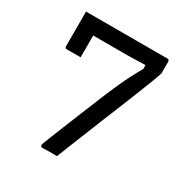

<svg xmlns="http://www.w3.org/2000/svg" viewBox="-162 -830 925 962"><g transform="rotate(30 300.0 -349.5)"><path d="M62 -700Q73 -700 85.5 -698.5Q98 -697 110 -692.5Q122 -688 132 -682Q142 -676 147.5 -668Q153 -660 153 -650Q153 -638 153 -619Q153 -600 153 -578.5Q153 -557 153 -537Q153 -517 153 -503.5Q153 -490 153 -488Q150 -488 141.5 -488Q133 -488 123 -488Q113 -488 103 -488Q93 -488 84.5 -488Q76 -488 73 -488Q68 -488 65 -491Q62 -494 62 -499Q62 -503 62 -522.5Q62 -542 62 -569Q62 -596 62 -623.5Q62 -651 62 -672Q62 -693 62 -700ZM298 0Q294 0 286 0Q278 0 267 0Q256 0 245 0Q234 0 226 0.5Q218 1 214 1Q209 1 206 -2Q203 -5 203 -10Q203 -14 210.5 -33.5Q218 -53 234.5 -94Q251 -135 278.5 -203Q306 -271 347 -371Q361 -404 375 -436.5Q389 -469 404.5 -501Q420 -533 438.5 -566.5Q457 -600 479 -636L454 -578V-646L491 -618Q452 -617 418 -615.5Q384 -614 352.5 -614Q321 -614 293 -614H124Q116 -614 107 -618.5Q98 -623 89.5 -631.5Q81 -640 75 -651Q69 -662 65.5 -674.5Q62 -687 62 -700H533Q537 -700 539 -698.5Q541 -697 542.5 -695Q544 -693 544 -689V-620Q544 -619 538 -602Q532 -585 521 -556Q510 -527 495 -490Q480 -453 463 -410Q446 -367 427 -321Q412 -285 397 -247.5Q382 -210 366 -170Q350 -130 333 -88Q316 -46 298 0Z"/></g></svg>

Font: Recursive
Style: Regular
Weight: 400
Version: Version 1.085